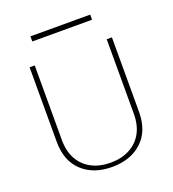

<svg xmlns="http://www.w3.org/2000/svg" viewBox="-145 -916 932 1032"><g transform="rotate(-20 321.0 -400.0)"><path d="M526.4 -649.9V-223.6Q526.4 -158.2 500.5 -112.5Q474.6 -66.9 428.2 -43Q381.8 -19 320.3 -19Q259.3 -19 212.9 -43Q166.5 -66.9 140.6 -112.5Q114.7 -158.2 114.7 -223.6V-649.9H85.4V-223.6Q85.4 -114.7 149.7 -54.7Q213.9 5.4 320.3 5.4Q426.8 5.4 491.5 -54.7Q556.2 -114.7 556.2 -223.6V-649.9ZM488.3 -804.7H146.5V-775.4H488.3Z"/></g></svg>

Font: Estedad VF
Style: Regular
Weight: 100
Designer: Amin Abedi
Version: Version 7.3